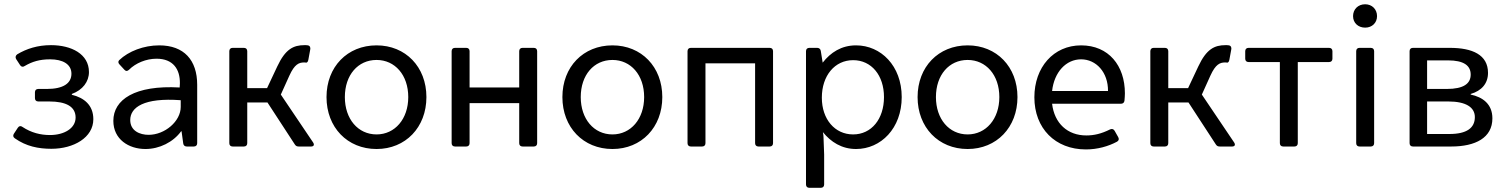

<svg xmlns="http://www.w3.org/2000/svg" viewBox="-20 -686 7048 899"><path d="M49.8 -38.1C102.5 -1 159.2 10.7 220.7 10.7C325.2 10.7 417 -42 417 -127.9C417 -194.3 373 -228.5 316.4 -242.2V-246.1C367.2 -264.6 396.5 -303.7 396.5 -348.6C396.5 -433.6 313.5 -474.6 218.8 -474.6C156.2 -474.6 104.5 -458 60.5 -431.6C52.7 -425.8 50.8 -417 55.7 -409.2L74.2 -380.9C79.1 -373 87.9 -371.1 95.7 -377C130.9 -397.5 165 -408.2 214.8 -408.2C273.4 -408.2 314.5 -385.7 314.5 -340.8C314.5 -295.9 276.4 -269.5 199.2 -269.5H159.2C149.4 -269.5 143.6 -263.7 143.6 -253.9V-226.6C143.6 -216.8 149.4 -210.9 159.2 -210.9H210.9C290 -210.9 334 -186.5 334 -135.7C334 -85 280.3 -53.7 213.9 -53.7C169.9 -53.7 126 -64.5 85 -91.8C77.1 -97.7 69.3 -96.7 63.5 -87.9L44.9 -59.6C40 -51.8 41 -43.9 49.8 -38.1Z M725.6 -473.6C653.3 -473.6 582 -446.3 538.1 -404.3C532.2 -398.4 533.2 -390.6 540 -383.8L562.5 -359.4C569.3 -351.6 577.1 -352.5 584 -359.4C615.2 -390.6 664.1 -411.1 712.9 -411.1C791 -411.1 823.2 -361.3 822.3 -295.9L821.3 -276.4C611.3 -288.1 510.7 -219.7 510.7 -120.1C510.7 -34.2 582 11.7 661.1 11.7C726.6 11.7 791 -20.5 828.1 -71.3H830.1L837.9 -14.6C838.9 -5.9 844.7 0 854.5 0H887.7C897.5 0 903.3 -5.9 903.3 -15.6V-289.1C903.3 -404.3 841.8 -473.6 725.6 -473.6ZM675.8 -54.7C634.8 -54.7 589.8 -73.2 589.8 -124C589.8 -183.6 654.3 -229.5 826.2 -216.8V-185.5C826.2 -118.2 752 -54.7 675.8 -54.7Z M1294.9 -243.2 1335 -332C1359.4 -385.7 1379.9 -393.6 1404.3 -393.6C1407.2 -393.6 1410.2 -393.6 1413.1 -392.6C1418 -392.6 1421.9 -396.5 1423.8 -406.2L1432.6 -454.1C1434.6 -462.9 1431.6 -471.7 1421.9 -473.6C1417 -474.6 1411.1 -474.6 1406.2 -474.6C1353.5 -474.6 1316.4 -456.1 1278.3 -375L1230.5 -273.4H1137.7V-446.3C1137.7 -456.1 1131.8 -461.9 1122.1 -461.9H1069.3C1059.6 -461.9 1053.7 -456.1 1053.7 -446.3V-15.6C1053.7 -5.9 1059.6 0 1069.3 0H1122.1C1131.8 0 1137.7 -5.9 1137.7 -15.6V-206.1H1232.4L1360.4 -9.8C1365.2 -2 1371.1 0 1378.9 0H1436.5C1449.2 0 1453.1 -7.8 1446.3 -18.6Z M1743.2 11.7C1878.9 11.7 1976.6 -89.8 1976.6 -231.4C1976.6 -373 1878.9 -473.6 1743.2 -473.6C1606.4 -473.6 1508.8 -373 1508.8 -231.4C1508.8 -89.8 1606.4 11.7 1743.2 11.7ZM1743.2 -56.6C1656.2 -56.6 1594.7 -128.9 1594.7 -231.4C1594.7 -335 1656.2 -405.3 1743.2 -405.3C1829.1 -405.3 1891.6 -335 1891.6 -231.4C1891.6 -128.9 1829.1 -56.6 1743.2 -56.6Z M2094.7 -446.3V-15.6C2094.7 -5.9 2100.6 0 2110.4 0H2163.1C2172.9 0 2178.7 -5.9 2178.7 -15.6V-203.1H2411.1V-15.6C2411.1 -5.9 2417 0 2426.8 0H2479.5C2489.3 0 2495.1 -5.9 2495.1 -15.6V-446.3C2495.1 -456.1 2489.3 -461.9 2479.5 -461.9H2426.8C2417 -461.9 2411.1 -456.1 2411.1 -446.3V-276.4H2178.7V-446.3C2178.7 -456.1 2172.9 -461.9 2163.1 -461.9H2110.4C2100.6 -461.9 2094.7 -456.1 2094.7 -446.3Z M2847.7 11.7C2983.4 11.7 3081.1 -89.8 3081.1 -231.4C3081.1 -373 2983.4 -473.6 2847.7 -473.6C2710.9 -473.6 2613.3 -373 2613.3 -231.4C2613.3 -89.8 2710.9 11.7 2847.7 11.7ZM2847.7 -56.6C2760.7 -56.6 2699.2 -128.9 2699.2 -231.4C2699.2 -335 2760.7 -405.3 2847.7 -405.3C2933.6 -405.3 2996.1 -335 2996.1 -231.4C2996.1 -128.9 2933.6 -56.6 2847.7 -56.6Z M3199.2 -446.3V-15.6C3199.2 -5.9 3205.1 0 3214.8 0H3267.6C3277.3 0 3283.2 -5.9 3283.2 -15.6V-389.6H3515.6V-15.6C3515.6 -5.9 3521.5 0 3531.2 0H3584C3593.8 0 3599.6 -5.9 3599.6 -15.6V-446.3C3599.6 -456.1 3593.8 -461.9 3584 -461.9H3214.8C3205.1 -461.9 3199.2 -456.1 3199.2 -446.3Z M3988.3 -473.6C3919.9 -473.6 3869.1 -440.4 3832 -392.6L3823.2 -447.3C3822.3 -456.1 3815.4 -461.9 3806.6 -461.9H3769.5C3759.8 -461.9 3753.9 -456.1 3753.9 -446.3V177.7C3753.9 187.5 3759.8 193.4 3769.5 193.4H3823.2C3833 193.4 3838.9 187.5 3838.9 177.7V37.1L3835.9 -43C3835.9 -50.8 3835 -54.7 3834 -61.5L3833 -67.4C3870.1 -21.5 3920.9 11.7 3988.3 11.7C4104.5 11.7 4202.1 -85 4202.1 -231.4C4202.1 -377.9 4104.5 -473.6 3988.3 -473.6ZM3974.6 -56.6C3888.7 -56.6 3828.1 -127.9 3828.1 -228.5C3828.1 -332 3888.7 -404.3 3974.6 -404.3C4060.5 -404.3 4119.1 -333 4119.1 -231.4C4119.1 -128.9 4060.5 -56.6 3974.6 -56.6Z M4510.7 11.7C4646.5 11.7 4744.1 -89.8 4744.1 -231.4C4744.1 -373 4646.5 -473.6 4510.7 -473.6C4374 -473.6 4276.4 -373 4276.4 -231.4C4276.4 -89.8 4374 11.7 4510.7 11.7ZM4510.7 -56.6C4423.8 -56.6 4362.3 -128.9 4362.3 -231.4C4362.3 -335 4423.8 -405.3 4510.7 -405.3C4596.7 -405.3 4659.2 -335 4659.2 -231.4C4659.2 -128.9 4596.7 -56.6 4510.7 -56.6Z M5247.1 -249C5247.1 -378.9 5170.9 -473.6 5042 -473.6C4913.1 -473.6 4823.2 -371.1 4823.2 -230.5C4823.2 -85 4920.9 13.7 5064.5 13.7C5119.1 13.7 5169.9 -1 5210 -22.5C5218.8 -27.3 5220.7 -35.2 5215.8 -43.9L5199.2 -73.2C5194.3 -82 5186.5 -84 5177.7 -80.1C5136.7 -59.6 5102.5 -51.8 5066.4 -51.8C4978.5 -51.8 4917 -108.4 4906.2 -200.2H5228.5C5237.3 -200.2 5244.1 -205.1 5245.1 -214.8C5246.1 -226.6 5247.1 -238.3 5247.1 -249ZM5168 -259.8H4906.2C4916 -348.6 4971.7 -408.2 5042 -408.2C5112.3 -408.2 5168.9 -347.7 5168 -259.8Z M5607.4 -243.2 5647.5 -332C5671.9 -385.7 5692.4 -393.6 5716.8 -393.6C5719.7 -393.6 5722.7 -393.6 5725.6 -392.6C5730.5 -392.6 5734.4 -396.5 5736.3 -406.2L5745.1 -454.1C5747.1 -462.9 5744.1 -471.7 5734.4 -473.6C5729.5 -474.6 5723.6 -474.6 5718.8 -474.6C5666 -474.6 5628.9 -456.1 5590.8 -375L5543 -273.4H5450.2V-446.3C5450.2 -456.1 5444.3 -461.9 5434.6 -461.9H5381.8C5372.1 -461.9 5366.2 -456.1 5366.2 -446.3V-15.6C5366.2 -5.9 5372.1 0 5381.8 0H5434.6C5444.3 0 5450.2 -5.9 5450.2 -15.6V-206.1H5544.9L5672.9 -9.8C5677.7 -2 5683.6 0 5691.4 0H5749C5761.7 0 5765.6 -7.8 5758.8 -18.6Z M5972.7 -395.5V-15.6C5972.7 -5.9 5978.5 0 5988.3 0H6041C6050.8 0 6056.6 -5.9 6056.6 -15.6V-395.5H6203.1C6212.9 -395.5 6218.8 -401.4 6218.8 -411.1V-446.3C6218.8 -456.1 6212.9 -461.9 6203.1 -461.9H5826.2C5816.4 -461.9 5810.5 -456.1 5810.5 -446.3V-411.1C5810.5 -401.4 5816.4 -395.5 5826.2 -395.5Z M6372.1 -556.6C6404.3 -556.6 6427.7 -579.1 6427.7 -610.4C6427.7 -642.6 6404.3 -666 6372.1 -666C6338.9 -666 6315.4 -642.6 6315.4 -610.4C6315.4 -579.1 6338.9 -556.6 6372.1 -556.6ZM6330.1 -446.3V-15.6C6330.1 -5.9 6335.9 0 6345.7 0H6398.4C6408.2 0 6414.1 -5.9 6414.1 -15.6V-446.3C6414.1 -456.1 6408.2 -461.9 6398.4 -461.9H6345.7C6335.9 -461.9 6330.1 -456.1 6330.1 -446.3Z M6580.1 -446.3V-15.6C6580.1 -5.9 6585.9 0 6595.7 0H6775.4C6888.7 0 6967.8 -41 6967.8 -131.8C6967.8 -199.2 6921.9 -231.4 6866.2 -243.2V-246.1C6917 -260.7 6947.3 -294.9 6947.3 -344.7C6947.3 -429.7 6874 -461.9 6768.6 -461.9H6595.7C6585.9 -461.9 6580.1 -456.1 6580.1 -446.3ZM6753.9 -269.5H6662.1V-403.3H6759.8C6834 -403.3 6866.2 -378.9 6866.2 -336.9C6866.2 -294.9 6834 -269.5 6753.9 -269.5ZM6766.6 -58.6H6662.1V-210.9H6761.7C6843.8 -210.9 6885.7 -183.6 6885.7 -137.7C6885.7 -86.9 6847.7 -58.6 6766.6 -58.6Z"/></svg>

Font: Ed Sans Neue
Style: Regular
Weight: 400
Designer: Stephen Hutchings
Version: Version 1.004;PS 001.004;hotconv 1.0.88;makeotf.lib2.5.64775